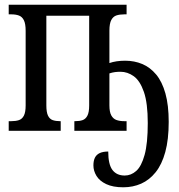

<svg xmlns="http://www.w3.org/2000/svg" viewBox="-20 -556 762 816"><path d="M504 240Q460 240 431.5 226.5Q403 213 390 191.5Q377 170 377 147Q377 127 383.5 114Q390 101 404 94.5Q418 88 440 88Q440 143 458 166.5Q476 190 510 190Q537 190 559 170.5Q581 151 594.5 102.5Q608 54 608 -33Q608 -118 591.5 -165.5Q575 -213 548.5 -232Q522 -251 492 -251Q479 -251 468 -249.5Q457 -248 445 -244V-108Q445 -80 453 -65.5Q461 -51 475 -46Q489 -41 508 -41H518V0H296V-41H299Q318 -41 331 -45.5Q344 -50 351.5 -64.5Q359 -79 359 -108V-489H177V-108Q177 -79 184 -64.5Q191 -50 204 -45.5Q217 -41 235 -41H238V0H17V-41H28Q47 -41 60.5 -45.5Q74 -50 81.5 -64.5Q89 -79 89 -108V-425Q89 -455 81.5 -470Q74 -485 60.5 -490Q47 -495 28 -495H17V-536H518V-495H508Q489 -495 475 -490.5Q461 -486 453 -471Q445 -456 445 -426V-288Q459 -293 476 -295.5Q493 -298 512 -298Q551 -298 584.5 -284Q618 -270 643.5 -239.5Q669 -209 683 -159Q697 -109 697 -38Q697 37 682.5 90Q668 143 641.5 176Q615 209 580 224.5Q545 240 504 240Z"/></svg>

Font: Noto Serif ExtraCondensed
Style: Regular
Weight: 400
Width: 2
Designer: Monotype Design Team
Foundry: Monotype Imaging Inc.
Version: Version 2.013